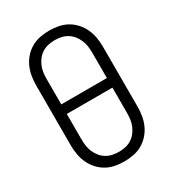

<svg xmlns="http://www.w3.org/2000/svg" viewBox="-182 -845 863 955"><g transform="rotate(-30 250.0 -367.5)"><path d="M250 8Q224 8 197.5 3Q171 -2 148 -15Q125 -28 107 -48Q89 -68 78 -92Q67 -116 62.5 -142.5Q58 -169 58 -195V-540Q58 -566 62.5 -592.5Q67 -619 78 -643Q89 -667 107 -687Q125 -707 148 -720Q171 -733 197.5 -738Q224 -743 250 -743Q276 -743 302.5 -738Q329 -733 352 -720Q375 -707 393 -687Q411 -667 422 -643Q433 -619 437.5 -592.5Q442 -566 442 -540V-195Q442 -169 437.5 -142.5Q433 -116 422 -92Q411 -68 393 -48Q375 -28 352 -15Q329 -2 302.5 3Q276 8 250 8ZM381 -395V-540Q381 -559 378.5 -577.5Q376 -596 368.5 -613.5Q361 -631 349.5 -645.5Q338 -660 322 -670Q306 -680 287.5 -684Q269 -688 250 -688Q231 -688 212.5 -684Q194 -680 178 -670Q162 -660 150.5 -645.5Q139 -631 131.5 -613.5Q124 -596 121.5 -577.5Q119 -559 119 -540V-395ZM250 -47Q269 -47 287.5 -51Q306 -55 322 -65Q338 -75 349.5 -89.5Q361 -104 368.5 -121.5Q376 -139 378.5 -157.5Q381 -176 381 -195V-340H119V-195Q119 -176 121.5 -157.5Q124 -139 131.5 -121.5Q139 -104 150.5 -89.5Q162 -75 178 -65Q194 -55 212.5 -51Q231 -47 250 -47Z"/></g></svg>

Font: Iosevka Curly Light
Style: Regular
Weight: 300
Monospace: yes
Designer: Belleve Invis
Foundry: Belleve Invis
Version: Version 22.1.2; ttfautohint (v1.8.4)